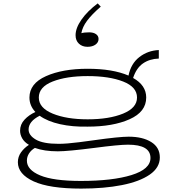

<svg xmlns="http://www.w3.org/2000/svg" viewBox="-20 -888 1034 1128"><path d="M919 37Q919 97 859.5 138Q800 179 696 199.5Q592 220 457 220Q270 220 177.5 177.5Q85 135 85 65Q85 33 103.5 7Q122 -19 150 -37Q123 -53 110.5 -75Q98 -97 98 -120Q98 -157 124 -185Q150 -213 188 -230Q153 -267 153 -315Q153 -397 250 -440.5Q347 -484 495 -484Q642 -484 735 -444Q749 -514 798.5 -552.5Q848 -591 913 -594V-544Q858 -542 819.5 -515Q781 -488 762 -430Q839 -387 839 -315Q839 -231 741.5 -187.5Q644 -144 495 -144Q406 -142 332.5 -158.5Q259 -175 213 -208Q148 -175 148 -127Q148 -93 190.5 -68Q233 -43 325 -43Q371 -43 445 -52.5Q519 -62 531 -64Q680 -85 736 -85Q818 -85 868.5 -53.5Q919 -22 919 37ZM208 -315Q208 -254 289.5 -220.5Q371 -187 495 -187Q621 -187 703 -220.5Q785 -254 785 -315Q785 -377 703.5 -409Q622 -441 495 -441Q370 -441 289 -409Q208 -377 208 -315ZM864 40Q864 -38 732 -38Q678 -38 534 -19Q378 1 320 1Q240 1 185 -19Q163 -6 150.5 13.5Q138 33 138 56Q138 110 216 142.5Q294 175 455 175Q641 175 752.5 140.5Q864 106 864 40ZM554 -868 572 -849Q519 -803 491.5 -766Q464 -729 458 -693Q475 -698 504 -698Q529 -698 544 -687.5Q559 -677 559 -659Q559 -639 541 -626Q523 -613 494 -613Q463 -613 443.5 -631.5Q424 -650 424 -681Q424 -723 458.5 -772.5Q493 -822 554 -868Z"/></svg>

Font: BioRhyme Expanded Light
Style: Regular
Weight: 300
Width: 7
Designer: Aoife Mooney
Foundry: Aoife Mooney Type
Version: Version 1.001